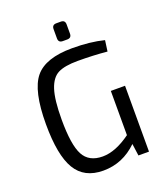

<svg xmlns="http://www.w3.org/2000/svg" viewBox="-157 -973 942 1093"><g transform="rotate(-20 314.0 -427.0)"><path d="M341 -759H314Q288 -759 288 -785V-841Q288 -867 314 -867H341Q367 -867 367 -841V-785Q367 -759 341 -759ZM496 0 486 -73Q398 13 280 13Q165 13 113.5 -73Q62 -159 62 -347Q62 -550 125 -626.5Q188 -703 350 -703Q459 -703 542 -682L533 -616Q449 -624 355 -624Q276 -624 235.5 -603.5Q195 -583 175 -522Q155 -461 155 -341Q155 -188 188 -126Q221 -64 304 -64Q382 -64 474 -131V-399H560V0Z"/></g></svg>

Font: Exo 2.0
Style: Regular
Weight: 400
Designer: Natanael Gama
Version: Version 1.001;PS 001.001;hotconv 1.0.70;makeotf.lib2.5.58329